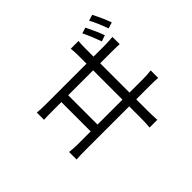

<svg xmlns="http://www.w3.org/2000/svg" viewBox="-186 -1080 1371 1371"><g transform="rotate(-45 500.0 -394.5)"><path d="M791 -794Q831 -714 851 -657L805 -641Q776 -722 747 -780ZM890 -824Q927 -753 951 -687L905 -672Q872 -762 845 -810ZM117 -610Q156 -606 204 -606H615V-692Q615 -718 611 -761H689Q686 -730 686 -692V-606H799Q829 -606 881 -610V-537Q854 -539 799 -539H686V-243H825Q863 -243 905 -248V-172Q879 -175 825 -175H686V-60Q686 -13 689 35H611Q615 -13 615 -58V-175H167Q112 -175 81 -172V-248Q117 -243 167 -243H294V-539H204Q147 -539 117 -537ZM615 -539H363V-243H615Z"/></g></svg>

Font: Source Han Sans CN Normal
Style: Regular
Weight: 350
Designer: Ryoko NISHIZUKA 西塚涼子 (kana, bopomofo & ideographs); Paul D. Hunt (Latin, Greek & Cyrillic); Sandoll Communications 산돌커뮤니
Foundry: Adobe
Version: Version 2.004;hotconv 1.0.118;makeotfexe 2.5.65603